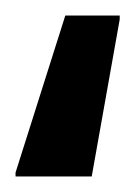

<svg xmlns="http://www.w3.org/2000/svg" viewBox="-20 -38 174 247"><path d="M0 184 64 -18H134V-13L98 189H0Z"/></svg>

Font: Saira ExtraCondensed
Style: Bold
Weight: 700
Width: 2
Designer: Hector Gatti with collaboration of the Omnibus-Type team
Foundry: Omnibus-Type
Version: Version 0.072; ttfautohint (v1.8)